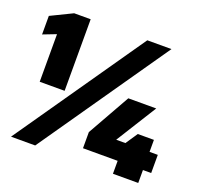

<svg xmlns="http://www.w3.org/2000/svg" viewBox="-120 -827 1011 963"><g transform="rotate(20 385.0 -345.0)"><path d="M73 -308V-562L3 -535V-634L118 -690H206V-308ZM32 0 509 -688H638L161 0ZM576 0V-69H391V-155L519 -382H668L533 -166H582L625 -230H711V-166H755V-69H711V0Z"/></g></svg>

Font: Saira SemiExpanded Black
Style: Regular
Weight: 900
Width: 6
Designer: Hector Gatti with collaboration of the Omnibus-Type team
Foundry: Omnibus-Type
Version: Version 1.101